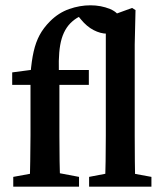

<svg xmlns="http://www.w3.org/2000/svg" viewBox="-20 -704 613 724"><path d="M92 0Q93 -48 94 -96Q95 -144 95 -193V-384H26V-431L132 -445L95 -425Q99 -475 107 -510Q115 -545 129.5 -572Q144 -599 169 -624Q201 -656 241 -670Q281 -684 321 -684Q361 -684 395 -670Q429 -656 437 -626Q436 -605 422.5 -591Q409 -577 384 -577Q359 -577 333 -590.5Q307 -604 285 -631L262 -659L324 -657Q295 -649 278 -640.5Q261 -632 245 -616Q216 -586 207 -534Q198 -482 204 -399V-193Q204 -96 207 0ZM30 0V-37L128 -55H183L278 -37V0ZM149 -384V-440H315V-384ZM316 0V-37L410 -55H453L551 -37V0ZM376 0Q379 -96 379 -193V-638L478 -674L491 -666L488 -536V-193Q488 -144 488.5 -96Q489 -48 490 0Z"/></svg>

Font: Lisu Bosa
Style: Bold
Weight: 700
Designer: David Morse, Annie Olsen, Victor Gaultney, Frank Grießhammer (Latin)
Foundry: SIL International
Version: Version 2.000